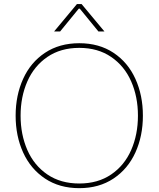

<svg xmlns="http://www.w3.org/2000/svg" viewBox="-20 -933 797 965"><path d="M58.6 -351.6Q58.6 -453.6 96.2 -536.6Q133.8 -619.6 206.3 -667.7Q278.8 -715.8 378.4 -715.8V-692.4Q284.7 -692.4 218 -646.7Q151.4 -601.1 117.4 -523.7Q83.5 -446.3 83.5 -351.6Q83.5 -256.8 117.4 -179.2Q151.4 -101.6 218 -56.2Q284.7 -10.7 378.4 -10.7V12.7Q278.8 12.7 206.3 -35.6Q133.8 -84 96.2 -166.7Q58.6 -249.5 58.6 -351.6ZM673.3 -351.6Q673.3 -446.3 639.4 -523.7Q605.5 -601.1 538.8 -646.7Q472.2 -692.4 378.4 -692.4V-715.8Q478 -715.8 550.5 -667.7Q623 -619.6 660.6 -536.6Q698.2 -453.6 698.2 -351.6Q698.2 -249.5 660.6 -166.7Q623 -84 550.5 -35.6Q478 12.7 378.4 12.7V-10.7Q472.2 -10.7 538.8 -56.2Q605.5 -101.6 639.4 -179.2Q673.3 -256.8 673.3 -351.6ZM366.7 -912.6H378.4V-889.6H376L282.2 -774.9H252ZM474.6 -774.9 380.9 -889.6H378.4V-912.6H390.1L504.9 -774.9Z"/></svg>

Font: Wand UI Pro
Style: Regular
Weight: 400
Designer: Andreas Faust
Version: Version 1.003;FEAKit 1.0